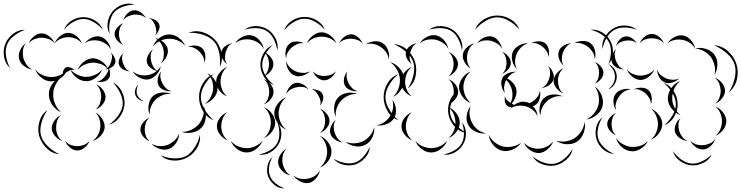

<svg xmlns="http://www.w3.org/2000/svg" viewBox="-93 -796 4108 1064"><path d="M262 -631Q273 -663 304 -682Q335 -701 369 -701Q403 -701 434 -682Q465 -663 477 -631Q455 -657 425.5 -674Q396 -691 369 -691Q342 -691 312.5 -674Q283 -657 262 -631ZM-37 -419Q-64 -443 -70.5 -480.5Q-77 -518 -64 -552Q-51 -585 -20.5 -608.5Q10 -632 46 -631Q12 -619 -16 -597Q-44 -575 -54 -548Q-65 -521 -59.5 -485.5Q-54 -450 -37 -419ZM210 -556Q218 -578 240 -596Q262 -614 285 -614Q309 -614 331 -596Q353 -578 361 -556Q346 -574 325.5 -582Q305 -590 285 -590Q266 -590 245.5 -582Q225 -574 210 -556ZM66 -556Q74 -577 94.5 -594Q115 -611 138 -611Q160 -611 181 -594Q202 -577 210 -556Q195 -573 175.5 -580Q156 -587 138 -587Q120 -587 100.5 -580Q81 -573 66 -556ZM377 -556Q390 -575 415 -587Q440 -599 463 -593Q485 -587 502 -565.5Q519 -544 521 -521Q511 -542 493 -553.5Q475 -565 457 -570Q439 -574 417.5 -572Q396 -570 377 -556ZM86 -411Q63 -413 40.5 -430Q18 -447 13 -470Q7 -493 18.5 -518Q30 -543 50 -556Q36 -537 34 -515.5Q32 -494 36 -476Q41 -457 53 -439Q65 -421 86 -411ZM337 -408Q346 -433 370 -452.5Q394 -472 421 -473Q445 -473 468.5 -457.5Q492 -442 503 -420Q505 -422 507 -424V-427L508 -425Q513 -431 516 -438Q519 -445 522 -452Q526 -464 527.5 -478Q529 -492 521 -505Q533 -495 541.5 -477Q550 -459 545 -445Q541 -435 532 -427.5Q523 -420 512 -416Q517 -402 517 -385.5Q517 -369 508 -359Q498 -346 477.5 -343Q457 -340 442 -345Q458 -345 469.5 -354Q481 -363 490 -374Q496 -382 501.5 -392Q507 -402 508 -414H506Q506 -413 507 -412L505 -414Q497 -411 489 -411Q496 -414 501 -418Q484 -435 462.5 -442Q441 -449 421 -449Q400 -448 377 -438.5Q354 -429 337 -408ZM245 -174Q216 -186 196 -216Q176 -246 178 -277Q178 -296 187.5 -315Q197 -334 212 -348Q202 -345 192 -345Q163 -345 137.5 -364.5Q112 -384 102 -411Q120 -389 144.5 -379Q169 -369 192 -369Q207 -369 223 -373.5Q239 -378 254 -387Q255 -398 259.5 -408Q264 -418 272 -422Q283 -427 298 -421.5Q313 -416 322 -408Q312 -412 300 -408Q318 -389 341 -379.5Q364 -370 385 -370Q407 -370 431 -380Q455 -390 473 -411Q464 -385 438.5 -365.5Q413 -346 385 -346Q358 -346 332.5 -365Q307 -384 299 -408Q294 -406 290.5 -404Q287 -402 283 -400Q281 -399 279 -398Q277 -397 274 -396Q261 -374 238 -360Q221 -341 211.5 -319Q202 -297 202 -276Q200 -251 211 -223Q222 -195 245 -174ZM532 -339Q565 -324 582.5 -288Q600 -252 597 -216Q593 -179 570 -147Q547 -115 511 -105Q541 -126 562.5 -156.5Q584 -187 587 -216Q589 -246 573.5 -279.5Q558 -313 532 -339ZM439 -329Q460 -321 476 -300Q492 -279 492 -257Q491 -235 474 -215.5Q457 -196 436 -189Q453 -202 460 -221Q467 -240 468 -258Q468 -276 462 -295Q456 -314 439 -329ZM235 58Q195 55 165 25Q135 -5 124 -43Q114 -82 125.5 -122.5Q137 -163 170 -186Q147 -153 136.5 -114.5Q126 -76 134 -46Q142 -15 170.5 13Q199 41 235 58ZM436 -173Q458 -162 473.5 -137Q489 -112 487 -88Q484 -63 463.5 -42Q443 -21 419 -15Q440 -29 450.5 -49.5Q461 -70 463 -90Q465 -110 459 -132.5Q453 -155 436 -173ZM252 -15Q230 -22 212.5 -41.5Q195 -61 194 -84Q193 -106 208.5 -127.5Q224 -149 245 -158Q228 -143 222.5 -123Q217 -103 218 -85Q218 -67 226 -48Q234 -29 252 -15ZM403 -15Q396 5 376.5 21.5Q357 38 336 38Q314 38 294.5 21.5Q275 5 268 -15Q282 1 300 7.5Q318 14 336 14Q353 14 371 7.5Q389 1 403 -15Z M515 -608Q498 -637 504 -672.5Q510 -708 531 -733Q553 -759 587.5 -770.5Q622 -782 653 -770Q619 -770 587.5 -758.5Q556 -747 539 -727Q522 -706 515.5 -673.5Q509 -641 515 -608ZM590 -683Q595 -702 611.5 -719.5Q628 -737 648 -739Q668 -741 687.5 -727Q707 -713 716 -695Q702 -709 684 -712.5Q666 -716 650 -715Q635 -713 618 -706Q601 -699 590 -683ZM731 -695Q747 -695 765 -686Q783 -677 789 -662Q795 -647 787 -628.5Q779 -610 767 -600Q775 -614 773 -628Q771 -642 767 -654Q762 -666 754.5 -678Q747 -690 731 -695ZM590 -548Q572 -554 557 -571.5Q542 -589 542 -608Q542 -626 557 -643.5Q572 -661 590 -667Q576 -655 571 -639Q566 -623 566 -608Q566 -593 571 -576.5Q576 -560 590 -548ZM952 -614Q989 -630 1030 -617.5Q1071 -605 1099 -575Q1126 -545 1134.5 -503Q1143 -461 1125 -425Q1130 -465 1121.5 -505Q1113 -545 1091 -568Q1069 -592 1030.5 -604Q992 -616 952 -614ZM755 -538Q762 -559 779 -576Q774 -580 767 -584Q775 -583 783 -580Q796 -591 811.5 -598Q827 -605 843 -605Q871 -606 897 -587Q923 -568 933 -542Q915 -563 890.5 -572.5Q866 -582 843 -581Q821 -581 800 -572Q813 -564 823 -552Q833 -540 836 -526Q841 -504 829 -480.5Q817 -457 798 -445Q812 -463 814 -483Q816 -503 813 -521Q810 -533 804.5 -545Q799 -557 789 -567Q769 -556 755 -538ZM948 -536Q966 -545 990 -543.5Q1014 -542 1028 -528Q1042 -514 1044.5 -490Q1047 -466 1039 -448Q1040 -468 1031.5 -484Q1023 -500 1011 -511Q1000 -522 984 -530Q968 -538 948 -536ZM798 -429Q794 -404 774.5 -382.5Q755 -361 730 -356Q706 -352 680.5 -365.5Q655 -379 642 -401Q661 -385 684 -380.5Q707 -376 726 -380Q739 -382 751.5 -387.5Q764 -393 776 -403Q758 -407 741.5 -420Q725 -433 721 -450Q717 -469 728 -490.5Q739 -512 755 -523Q743 -507 742 -489Q741 -471 745 -456Q748 -442 755.5 -428Q763 -414 778 -404Q790 -415 798 -429ZM626 -401Q609 -401 591 -410.5Q573 -420 567 -436Q561 -451 569 -470.5Q577 -490 590 -500Q582 -486 583.5 -471Q585 -456 589 -444Q594 -431 602 -419Q610 -407 626 -401ZM858 -291Q839 -288 817 -296.5Q795 -305 786 -322Q777 -340 782 -363Q787 -386 800 -400Q793 -382 796.5 -364.5Q800 -347 807 -334Q814 -320 826.5 -307.5Q839 -295 858 -291ZM1056 -390Q1080 -379 1097 -353Q1114 -327 1112 -300Q1110 -273 1089 -250.5Q1068 -228 1042 -220Q1064 -236 1075 -258.5Q1086 -281 1088 -302Q1090 -324 1082.5 -347.5Q1075 -371 1056 -390ZM704 -235Q689 -236 675.5 -246Q662 -256 657 -270Q652 -284 657 -300.5Q662 -317 674 -326Q666 -313 664.5 -299Q663 -285 666 -273Q670 -262 680 -251.5Q690 -241 704 -235ZM737 -160Q726 -184 730.5 -214Q735 -244 753 -262Q772 -280 802 -283Q832 -286 856 -275Q830 -278 807.5 -268.5Q785 -259 770 -245Q755 -230 745 -208Q735 -186 737 -160ZM1036 -206Q1050 -180 1047.5 -146.5Q1045 -113 1026 -91Q1007 -69 974 -62Q941 -55 914 -65Q943 -65 967.5 -77Q992 -89 1008 -107Q1023 -124 1031.5 -150.5Q1040 -177 1036 -206ZM737 -13Q717 -20 701 -39Q685 -58 685 -78Q685 -99 701 -118Q717 -137 736 -144Q720 -131 714.5 -113Q709 -95 709 -78Q709 -62 715 -44Q721 -26 737 -13ZM900 -57Q900 -31 884 -5.5Q868 20 844 29Q820 38 791.5 29Q763 20 746 0Q768 13 792 13.5Q816 14 836 7Q855 -1 873 -16.5Q891 -32 900 -57ZM1015 -50Q1020 -11 998.5 24.5Q977 60 942 78Q908 96 866.5 93.5Q825 91 797 65Q832 80 871 81.5Q910 83 938 69Q965 54 986 21Q1007 -12 1015 -50Z M1262 -631Q1288 -652 1324.5 -651.5Q1361 -651 1390 -633Q1419 -614 1435 -581.5Q1451 -549 1444 -516Q1439 -550 1423.5 -580Q1408 -610 1385 -624Q1362 -639 1328 -640Q1294 -641 1262 -631ZM1210 -556Q1223 -578 1249.5 -591.5Q1276 -605 1301 -600Q1326 -595 1345.5 -572Q1365 -549 1369 -524Q1357 -547 1337 -559.5Q1317 -572 1297 -576Q1277 -580 1253.5 -576Q1230 -572 1210 -556ZM1166 -441Q1150 -451 1139.5 -471Q1129 -491 1134 -509Q1138 -528 1156.5 -541Q1175 -554 1194 -556Q1177 -548 1169 -533Q1161 -518 1157 -504Q1153 -489 1154 -472.5Q1155 -456 1166 -441ZM1369 -508Q1389 -501 1405.5 -481.5Q1422 -462 1422 -441Q1422 -419 1405.5 -399.5Q1389 -380 1369 -373Q1385 -387 1391.5 -405.5Q1398 -424 1398 -441Q1398 -458 1391.5 -476.5Q1385 -495 1369 -508ZM1166 -262Q1142 -270 1123.5 -293.5Q1105 -317 1105 -343Q1105 -369 1123.5 -392.5Q1142 -416 1166 -425Q1146 -408 1137.5 -386Q1129 -364 1129 -343Q1129 -323 1137.5 -300.5Q1146 -278 1166 -262ZM1091 -130Q1053 -144 1031.5 -181Q1010 -218 1010 -258Q1010 -298 1031.5 -334.5Q1053 -371 1091 -385Q1060 -359 1040 -324.5Q1020 -290 1020 -258Q1020 -226 1040 -191Q1060 -156 1091 -130ZM1369 -357Q1390 -350 1406.5 -329.5Q1423 -309 1423 -287Q1423 -266 1406.5 -245.5Q1390 -225 1369 -218Q1386 -232 1392.5 -251Q1399 -270 1399 -287Q1399 -305 1392.5 -324Q1386 -343 1369 -357ZM1369 -202Q1394 -193 1413 -168Q1432 -143 1432 -116Q1432 -90 1413 -65Q1394 -40 1369 -31Q1390 -48 1399 -71.5Q1408 -95 1408 -116Q1408 -138 1399 -161.5Q1390 -185 1369 -202ZM1169 -18Q1146 -26 1127.5 -48.5Q1109 -71 1109 -95Q1108 -120 1125.5 -142.5Q1143 -165 1166 -174Q1148 -158 1140.5 -136.5Q1133 -115 1133 -96Q1133 -76 1141.5 -55Q1150 -34 1169 -18ZM1444 -118Q1465 -94 1466 -59Q1467 -24 1450 4Q1434 32 1403.5 49Q1373 66 1341 60Q1373 54 1401 38Q1429 22 1442 -1Q1455 -23 1455 -55.5Q1455 -88 1444 -118ZM1362 -16Q1352 10 1327 29.5Q1302 49 1274 49Q1246 49 1221 30Q1196 11 1186 -15Q1204 6 1228 15.5Q1252 25 1274 25Q1296 25 1320 15Q1344 5 1362 -16Z M1481 -627Q1493 -661 1525 -681.5Q1557 -702 1593 -702Q1629 -703 1662 -683.5Q1695 -664 1707 -631Q1684 -658 1653 -675.5Q1622 -693 1593 -692Q1565 -692 1534.5 -673.5Q1504 -655 1481 -627ZM1608 -556Q1617 -580 1640.5 -598.5Q1664 -617 1689 -617Q1715 -617 1738.5 -598.5Q1762 -580 1771 -556Q1754 -576 1732 -584.5Q1710 -593 1689 -593Q1669 -593 1647 -584.5Q1625 -576 1608 -556ZM1787 -556Q1794 -575 1813.5 -590.5Q1833 -606 1854 -606Q1874 -605 1892.5 -588.5Q1911 -572 1918 -553Q1905 -569 1887 -575Q1869 -581 1853 -582Q1836 -582 1818 -576.5Q1800 -571 1787 -556ZM1934 -550Q1953 -564 1981 -567Q2009 -570 2029 -556Q2049 -543 2058 -516.5Q2067 -490 2061 -466Q2059 -490 2045.5 -508Q2032 -526 2016 -536Q2000 -547 1978.5 -552Q1957 -557 1934 -550ZM1493 -472Q1486 -491 1490 -515Q1494 -539 1510 -553Q1525 -566 1549.5 -566Q1574 -566 1592 -556Q1572 -559 1555 -552Q1538 -545 1525 -534Q1513 -524 1503 -508Q1493 -492 1493 -472ZM2090 -551Q2131 -549 2163 -520.5Q2195 -492 2207 -453Q2219 -414 2209.5 -372Q2200 -330 2167 -306Q2189 -340 2198 -379.5Q2207 -419 2198 -450Q2188 -481 2158 -508Q2128 -535 2090 -551ZM1426 -325Q1393 -335 1372.5 -366.5Q1352 -398 1350 -433Q1349 -468 1367.5 -500.5Q1386 -533 1418 -546Q1392 -523 1375.5 -492Q1359 -461 1360 -433Q1361 -405 1379.5 -375.5Q1398 -346 1426 -325ZM1625 -401Q1609 -384 1583.5 -376.5Q1558 -369 1538 -378Q1517 -387 1504.5 -410.5Q1492 -434 1493 -456Q1500 -435 1515 -421Q1530 -407 1547 -400Q1564 -393 1584.5 -392Q1605 -391 1625 -401ZM2069 -452Q2098 -444 2121 -418Q2144 -392 2147 -361Q2150 -331 2131.5 -301.5Q2113 -272 2085 -259Q2107 -280 2116 -307.5Q2125 -335 2123 -359Q2121 -384 2107.5 -409Q2094 -434 2069 -452ZM1768 -401Q1761 -382 1742.5 -366.5Q1724 -351 1704 -351Q1684 -351 1665.5 -366.5Q1647 -382 1641 -401Q1653 -386 1670.5 -380.5Q1688 -375 1704 -375Q1720 -375 1737.5 -380.5Q1755 -386 1768 -401ZM1890 -291Q1871 -288 1849 -296.5Q1827 -305 1818 -322Q1809 -340 1814 -363Q1819 -386 1832 -400Q1825 -382 1828.5 -364.5Q1832 -347 1839 -334Q1846 -320 1858.5 -307.5Q1871 -295 1890 -291ZM1493 -273Q1496 -293 1510 -312Q1524 -331 1544 -336Q1563 -340 1584.5 -329Q1606 -318 1616 -301Q1600 -313 1582 -314.5Q1564 -316 1549 -312Q1533 -309 1517.5 -300Q1502 -291 1493 -273ZM1632 -301Q1648 -303 1667.5 -296.5Q1687 -290 1694 -275Q1702 -261 1696.5 -241.5Q1691 -222 1680 -210Q1686 -225 1682.5 -239Q1679 -253 1673 -264Q1667 -276 1657.5 -287Q1648 -298 1632 -301ZM1768 -148Q1756 -173 1759 -204.5Q1762 -236 1781 -256Q1800 -276 1831 -281Q1862 -286 1888 -275Q1860 -277 1836.5 -266Q1813 -255 1798 -239Q1783 -223 1774 -199Q1765 -175 1768 -148ZM1493 -78Q1467 -88 1447 -114Q1427 -140 1427 -168Q1427 -196 1447 -222Q1467 -248 1493 -257Q1471 -239 1461 -214.5Q1451 -190 1451 -168Q1451 -145 1461 -120.5Q1471 -96 1493 -78ZM2081 -243Q2098 -223 2101 -192.5Q2104 -162 2090 -140Q2076 -118 2047.5 -107.5Q2019 -97 1993 -102Q2019 -106 2038.5 -120.5Q2058 -135 2069 -153Q2080 -170 2084.5 -194Q2089 -218 2081 -243ZM1680 -194Q1700 -186 1716.5 -166.5Q1733 -147 1733 -126Q1733 -105 1716.5 -85.5Q1700 -66 1680 -59Q1696 -72 1702.5 -90.5Q1709 -109 1709 -126Q1709 -143 1702.5 -161.5Q1696 -180 1680 -194ZM1806 -7Q1786 -8 1765 -21.5Q1744 -35 1738 -55Q1732 -74 1742 -97Q1752 -120 1768 -132Q1757 -115 1756.5 -96Q1756 -77 1761 -62Q1766 -46 1776.5 -30.5Q1787 -15 1806 -7ZM1981 -92Q1984 -63 1970 -34Q1956 -5 1930 7Q1905 20 1873 14Q1841 8 1821 -11Q1847 0 1873.5 -2Q1900 -4 1920 -14Q1940 -24 1957 -44Q1974 -64 1981 -92ZM1680 -43Q1706 -33 1725 -8Q1744 17 1744 45Q1744 72 1725 97.5Q1706 123 1680 132Q1701 115 1710.5 91Q1720 67 1720 45Q1720 23 1710.5 -1Q1701 -25 1680 -43ZM1956 17Q1955 50 1931.5 77Q1908 104 1877 115Q1845 125 1810.5 117Q1776 109 1755 83Q1783 100 1815.5 106.5Q1848 113 1874 105Q1899 97 1921 72Q1943 47 1956 17ZM1517 176Q1494 172 1473.5 153.5Q1453 135 1449 112Q1445 88 1459 64Q1473 40 1493 29Q1478 47 1474 68Q1470 89 1473 108Q1476 126 1486.5 145Q1497 164 1517 176ZM1484 248Q1454 249 1429 229.5Q1404 210 1393 182Q1383 154 1389.5 123Q1396 92 1418 73Q1403 98 1398.5 127Q1394 156 1403 178Q1411 201 1433.5 219.5Q1456 238 1484 248ZM1680 148Q1676 171 1658 192.5Q1640 214 1617 218Q1594 222 1569.5 209Q1545 196 1533 176Q1551 191 1572.5 194.5Q1594 198 1613 194Q1631 191 1649.5 180Q1668 169 1680 148Z M2285 -631Q2311 -652 2347.5 -651.5Q2384 -651 2413 -633Q2442 -614 2458 -581.5Q2474 -549 2467 -516Q2462 -550 2446.5 -580Q2431 -610 2408 -624Q2385 -639 2351 -640Q2317 -641 2285 -631ZM2233 -556Q2246 -578 2272.5 -591.5Q2299 -605 2324 -600Q2349 -595 2368.5 -572Q2388 -549 2392 -524Q2380 -547 2360 -559.5Q2340 -572 2320 -576Q2300 -580 2276.5 -576Q2253 -572 2233 -556ZM2189 -441Q2173 -451 2162.5 -471Q2152 -491 2157 -509Q2161 -528 2179.5 -541Q2198 -554 2217 -556Q2200 -548 2192 -533Q2184 -518 2180 -504Q2176 -489 2177 -472.5Q2178 -456 2189 -441ZM2392 -508Q2412 -501 2428.5 -481.5Q2445 -462 2445 -441Q2445 -419 2428.5 -399.5Q2412 -380 2392 -373Q2408 -387 2414.5 -405.5Q2421 -424 2421 -441Q2421 -458 2414.5 -476.5Q2408 -495 2392 -508ZM2189 -262Q2165 -270 2146.5 -293.5Q2128 -317 2128 -343Q2128 -369 2146.5 -392.5Q2165 -416 2189 -425Q2169 -408 2160.5 -386Q2152 -364 2152 -343Q2152 -323 2160.5 -300.5Q2169 -278 2189 -262ZM2114 -130Q2076 -144 2054.5 -181Q2033 -218 2033 -258Q2033 -298 2054.5 -334.5Q2076 -371 2114 -385Q2083 -359 2063 -324.5Q2043 -290 2043 -258Q2043 -226 2063 -191Q2083 -156 2114 -130ZM2392 -357Q2413 -350 2429.5 -329.5Q2446 -309 2446 -287Q2446 -266 2429.5 -245.5Q2413 -225 2392 -218Q2409 -232 2415.5 -251Q2422 -270 2422 -287Q2422 -305 2415.5 -324Q2409 -343 2392 -357ZM2392 -202Q2417 -193 2436 -168Q2455 -143 2455 -116Q2455 -90 2436 -65Q2417 -40 2392 -31Q2413 -48 2422 -71.5Q2431 -95 2431 -116Q2431 -138 2422 -161.5Q2413 -185 2392 -202ZM2192 -18Q2169 -26 2150.5 -48.5Q2132 -71 2132 -95Q2131 -120 2148.5 -142.5Q2166 -165 2189 -174Q2171 -158 2163.5 -136.5Q2156 -115 2156 -96Q2156 -76 2164.5 -55Q2173 -34 2192 -18ZM2467 -118Q2488 -94 2489 -59Q2490 -24 2473 4Q2457 32 2426.5 49Q2396 66 2364 60Q2396 54 2424 38Q2452 22 2465 -1Q2478 -23 2478 -55.5Q2478 -88 2467 -118ZM2385 -16Q2375 10 2350 29.5Q2325 49 2297 49Q2269 49 2244 30Q2219 11 2209 -15Q2227 6 2251 15.5Q2275 25 2297 25Q2319 25 2343 15Q2367 5 2385 -16Z M2540 -631Q2553 -667 2588.5 -688.5Q2624 -710 2663 -710Q2702 -710 2737.5 -688.5Q2773 -667 2786 -631Q2761 -661 2727.5 -680.5Q2694 -700 2663 -700Q2632 -700 2598.5 -680.5Q2565 -661 2540 -631ZM3179 -631Q3213 -635 3244 -616.5Q3275 -598 3290 -568Q3306 -538 3303.5 -501.5Q3301 -465 3278 -440Q3291 -472 3292.5 -505.5Q3294 -539 3281 -563Q3269 -587 3240.5 -605.5Q3212 -624 3179 -631ZM2552 -556Q2563 -575 2586.5 -586.5Q2610 -598 2632 -594Q2654 -589 2670 -568Q2686 -547 2689 -525Q2679 -545 2661.5 -555.5Q2644 -566 2627 -570Q2610 -574 2589.5 -571.5Q2569 -569 2552 -556ZM3089 -556Q3108 -568 3135 -569Q3162 -570 3180 -556Q3198 -542 3204 -516Q3210 -490 3203 -468Q3202 -491 3190.5 -508.5Q3179 -526 3165 -537Q3151 -548 3131 -554.5Q3111 -561 3089 -556ZM2850 -556Q2867 -566 2890.5 -567Q2914 -568 2929 -556Q2944 -543 2948 -520Q2952 -497 2946 -479Q2946 -498 2936 -512.5Q2926 -527 2914 -537Q2902 -547 2885.5 -553.5Q2869 -560 2850 -556ZM2771 -414Q2753 -431 2746 -458.5Q2739 -486 2749 -509Q2759 -531 2784.5 -544.5Q2810 -558 2834 -556Q2810 -549 2794.5 -533Q2779 -517 2771 -499Q2763 -481 2761.5 -458.5Q2760 -436 2771 -414ZM2516 -416Q2496 -427 2482.5 -449.5Q2469 -472 2472 -494Q2475 -516 2494.5 -533.5Q2514 -551 2536 -556Q2517 -544 2507.5 -526Q2498 -508 2496 -490Q2493 -473 2497 -453Q2501 -433 2516 -416ZM3030 -433Q3014 -446 3005.5 -469Q2997 -492 3004 -512Q3010 -531 3031.5 -543.5Q3053 -556 3073 -556Q3054 -549 3043 -534Q3032 -519 3026 -504Q3021 -488 3020.5 -469.5Q3020 -451 3030 -433ZM2689 -509Q2707 -503 2722.5 -485Q2738 -467 2738 -448Q2738 -429 2722.5 -411Q2707 -393 2689 -387Q2704 -399 2709 -415.5Q2714 -432 2714 -448Q2714 -463 2709 -480Q2704 -497 2689 -509ZM3203 -452Q3221 -446 3236 -428.5Q3251 -411 3251 -393Q3251 -374 3236 -356.5Q3221 -339 3203 -333Q3217 -345 3222 -361.5Q3227 -378 3227 -393Q3227 -408 3222 -424Q3217 -440 3203 -452ZM3278 -440Q3299 -433 3312 -413Q3325 -393 3325 -371Q3325 -349 3312 -328.5Q3299 -308 3278 -301Q3315 -332 3315 -371Q3315 -410 3278 -440ZM2944 -431Q2960 -419 2970 -397Q2980 -375 2974 -355Q2968 -336 2948 -323Q2928 -310 2908 -308Q2926 -316 2936.5 -331.5Q2947 -347 2951 -362Q2956 -378 2955.5 -396Q2955 -414 2944 -431ZM3028 -278Q3008 -286 2991.5 -306Q2975 -326 2975 -348Q2976 -370 2992.5 -390Q3009 -410 3030 -418Q3013 -404 3006 -385Q2999 -366 2999 -348Q2999 -330 3005.5 -311Q3012 -292 3028 -278ZM2516 -225Q2490 -234 2470.5 -259.5Q2451 -285 2451 -313Q2451 -340 2470.5 -365.5Q2490 -391 2516 -400Q2495 -383 2485 -359Q2475 -335 2475 -313Q2475 -291 2485 -267Q2495 -243 2516 -225ZM2734 -194Q2738 -199 2742 -203Q2728 -202 2720 -208Q2708 -216 2705 -233.5Q2702 -251 2706 -264Q2707 -250 2715.5 -242Q2724 -234 2733 -228L2736 -226Q2745 -243 2746.5 -262Q2748 -281 2744 -297Q2741 -311 2733 -326Q2725 -341 2713 -353Q2713 -353 2712 -352Q2704 -337 2701 -318Q2698 -299 2706 -280Q2692 -295 2686.5 -319.5Q2681 -344 2691 -363Q2692 -366 2694 -368L2689 -371Q2692 -370 2695 -370Q2707 -385 2728 -392.5Q2749 -400 2768 -398Q2751 -394 2738.5 -384Q2726 -374 2718 -361Q2736 -352 2750 -336Q2764 -320 2768 -302Q2772 -281 2764.5 -259.5Q2757 -238 2743 -222Q2750 -217 2757 -215Q2772 -226 2790.5 -230.5Q2809 -235 2826 -230Q2834 -228 2841 -224Q2851 -228 2861 -235Q2875 -245 2886 -260Q2897 -275 2899 -295Q2904 -275 2898 -251Q2892 -227 2875 -215Q2869 -211 2860 -208Q2884 -183 2886 -152Q2876 -174 2857.5 -188Q2839 -202 2820 -207Q2801 -212 2778 -210Q2755 -208 2734 -194ZM3203 -317Q3228 -300 3240.5 -268.5Q3253 -237 3246 -208Q3239 -179 3212.5 -158Q3186 -137 3156 -134Q3183 -147 3200 -169Q3217 -191 3223 -214Q3229 -237 3224.5 -265Q3220 -293 3203 -317ZM2492 -59Q2456 -64 2428.5 -93Q2401 -122 2393 -158Q2385 -194 2397.5 -231.5Q2410 -269 2441 -289Q2419 -259 2407.5 -224Q2396 -189 2403 -160Q2409 -131 2434 -104Q2459 -77 2492 -59ZM2902 -155Q2893 -179 2898.5 -208.5Q2904 -238 2924 -254Q2943 -271 2972.5 -272.5Q3002 -274 3025 -262Q2999 -266 2977 -258Q2955 -250 2939 -236Q2924 -223 2913 -202Q2902 -181 2902 -155ZM2601 -57Q2574 -53 2545 -65.5Q2516 -78 2503 -102Q2489 -126 2493.5 -157Q2498 -188 2516 -209Q2506 -183 2509.5 -158Q2513 -133 2524 -114Q2534 -94 2554 -78Q2574 -62 2601 -57ZM3147 -121Q3153 -92 3141.5 -60Q3130 -28 3105 -11Q3080 5 3046 3Q3012 1 2988 -17Q3017 -8 3044.5 -13Q3072 -18 3092 -31Q3112 -44 3127.5 -67.5Q3143 -91 3147 -121ZM2795 -5Q2779 19 2748 32.5Q2717 46 2689 39Q2660 32 2639 6Q2618 -20 2615 -49Q2628 -22 2650 -6Q2672 10 2694 16Q2717 21 2744 16.5Q2771 12 2795 -5ZM2973 -13Q2965 11 2942.5 30.5Q2920 50 2895 52Q2869 53 2844.5 36Q2820 19 2811 -5Q2828 14 2850.5 21.5Q2873 29 2893 28Q2914 27 2935.5 17Q2957 7 2973 -13ZM3080 29Q3074 64 3045.5 89Q3017 114 2982 121Q2947 127 2911.5 114Q2876 101 2858 70Q2885 93 2918.5 104.5Q2952 116 2980 111Q3008 106 3035 83Q3062 60 3080 29Z M3246 -524Q3240 -558 3258.5 -590Q3277 -622 3307 -639Q3336 -656 3373 -654.5Q3410 -653 3436 -631Q3404 -643 3369.5 -643.5Q3335 -644 3311 -630Q3287 -617 3269.5 -587.5Q3252 -558 3246 -524ZM3452 -556Q3459 -576 3478.5 -592Q3498 -608 3519 -608Q3540 -608 3559.5 -592Q3579 -576 3586 -556Q3572 -572 3554 -578Q3536 -584 3519 -584Q3502 -584 3483.5 -578Q3465 -572 3452 -556ZM3606 -556Q3619 -577 3644.5 -590.5Q3670 -604 3694 -599Q3718 -594 3736.5 -572.5Q3755 -551 3759 -527Q3747 -548 3727.5 -560Q3708 -572 3689 -575Q3670 -579 3647.5 -575Q3625 -571 3606 -556ZM3321 -540Q3325 -558 3339.5 -575Q3354 -592 3372 -594Q3390 -597 3408.5 -584.5Q3427 -572 3436 -556Q3422 -568 3406 -570.5Q3390 -573 3375 -571Q3361 -569 3346 -562.5Q3331 -556 3321 -540ZM3864 -545Q3907 -543 3941 -512.5Q3975 -482 3988 -441Q4001 -400 3990.5 -355.5Q3980 -311 3946 -285Q3969 -321 3978.5 -363Q3988 -405 3978 -438Q3968 -471 3936 -499.5Q3904 -528 3864 -545ZM3759 -527Q3786 -535 3817.5 -525.5Q3849 -516 3866 -493Q3883 -470 3882.5 -437.5Q3882 -405 3866 -381Q3873 -409 3866.5 -434.5Q3860 -460 3847 -479Q3833 -497 3810.5 -511Q3788 -525 3759 -527ZM3365 -411Q3346 -411 3325.5 -421.5Q3305 -432 3298 -450Q3291 -468 3299 -490Q3307 -512 3321 -524Q3312 -508 3313.5 -490.5Q3315 -473 3320 -459Q3326 -445 3336.5 -431Q3347 -417 3365 -411ZM3671 -362Q3657 -347 3633.5 -339Q3610 -331 3591 -339Q3572 -347 3560 -368.5Q3548 -390 3549 -411Q3555 -391 3570 -379Q3585 -367 3600 -361Q3615 -355 3634 -354Q3653 -353 3671 -362ZM3533 -411Q3525 -389 3503 -371Q3481 -353 3457 -353Q3433 -353 3411 -371Q3389 -389 3381 -411Q3396 -393 3417 -385Q3438 -377 3457 -377Q3476 -377 3497 -385Q3518 -393 3533 -411ZM3868 -365Q3890 -358 3907 -337.5Q3924 -317 3925 -294Q3925 -272 3908.5 -251Q3892 -230 3871 -222Q3888 -237 3894.5 -256.5Q3901 -276 3901 -294Q3900 -312 3893 -331.5Q3886 -351 3868 -365ZM3678 -158Q3665 -162 3653 -171Q3645 -148 3628.5 -129.5Q3612 -111 3589 -102Q3627 -136 3644 -178Q3628 -192 3618 -211.5Q3608 -231 3608 -251Q3608 -275 3621 -299Q3606 -319 3586 -336Q3609 -328 3627 -308Q3647 -336 3676 -347Q3662 -335 3653 -321.5Q3644 -308 3639 -293Q3662 -260 3662 -220Q3663 -200 3657 -180Q3666 -167 3678 -158ZM3419 -301Q3437 -310 3461 -310Q3485 -310 3500 -297Q3515 -283 3518 -259.5Q3521 -236 3514 -218Q3514 -237 3505 -252.5Q3496 -268 3484 -279Q3472 -289 3455.5 -296.5Q3439 -304 3419 -301ZM3321 -186Q3308 -204 3306.5 -230.5Q3305 -257 3318 -275Q3331 -293 3356.5 -300Q3382 -307 3404 -301Q3381 -299 3364.5 -287.5Q3348 -276 3338 -261Q3327 -247 3321 -227Q3315 -207 3321 -186ZM3632 -252Q3632 -221 3649 -192Q3653 -207 3652 -220Q3652 -247 3635 -278Q3632 -265 3632 -252ZM3871 -206Q3895 -197 3913.5 -173.5Q3932 -150 3932 -124Q3932 -99 3913.5 -75.5Q3895 -52 3871 -43Q3891 -59 3899.5 -81.5Q3908 -104 3908 -124Q3908 -145 3899.5 -167Q3891 -189 3871 -206ZM3514 -194Q3539 -184 3558 -159.5Q3577 -135 3577 -108Q3577 -81 3558 -56Q3539 -31 3513 -22Q3534 -39 3543.5 -62.5Q3553 -86 3553 -108Q3553 -129 3544 -152.5Q3535 -176 3514 -194ZM3321 -47Q3303 -53 3287.5 -71Q3272 -89 3272 -108Q3272 -128 3287.5 -145.5Q3303 -163 3321 -170Q3306 -157 3301 -140.5Q3296 -124 3296 -108Q3296 -93 3301 -76Q3306 -59 3321 -47ZM3312 57Q3278 56 3250.5 32.5Q3223 9 3213 -23Q3203 -55 3211 -90Q3219 -125 3246 -146Q3228 -118 3221 -85Q3214 -52 3223 -26Q3231 -1 3255.5 22Q3280 45 3312 57ZM3718 -15Q3697 -16 3676 -29.5Q3655 -43 3648 -63Q3642 -83 3651.5 -106Q3661 -129 3678 -142Q3667 -124 3666.5 -105Q3666 -86 3671 -70Q3676 -54 3687 -38.5Q3698 -23 3718 -15ZM3498 -15Q3486 10 3459 27.5Q3432 45 3404 42Q3376 40 3352 18Q3328 -4 3321 -31Q3337 -8 3360.5 4Q3384 16 3406 18Q3428 20 3453 12.5Q3478 5 3498 -15ZM3871 -27Q3865 -6 3846.5 12Q3828 30 3807 32Q3785 34 3763.5 19.5Q3742 5 3733 -15Q3749 0 3768 5Q3787 10 3805 8Q3822 7 3840.5 -1Q3859 -9 3871 -27ZM3851 60Q3837 91 3804 107Q3771 123 3737 120Q3704 117 3674.5 95.5Q3645 74 3636 41Q3655 69 3683 88.5Q3711 108 3738 110Q3765 113 3796 98.5Q3827 84 3851 60Z"/></svg>

Font: Rubik Puddles
Style: Regular
Weight: 400
Designer: Hubert and Fischer, NaN
Foundry: Hubert and Fischer, NaN
Version: Version 2.200